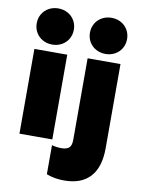

<svg xmlns="http://www.w3.org/2000/svg" viewBox="-104 -831 825 1124"><g transform="rotate(10 308.5 -269.0)"><path d="M52.7 -503.9H248V0H52.7ZM40 -654.3Q40 -684.6 54.4 -709.2Q68.8 -733.9 94.2 -747.8Q119.6 -761.7 150.4 -761.7Q181.2 -761.7 206.5 -747.8Q231.9 -733.9 246.3 -709.2Q260.7 -684.6 260.7 -654.3Q260.7 -624 246.3 -599.4Q231.9 -574.7 206.5 -560.8Q181.2 -546.9 150.4 -546.9Q119.6 -546.9 94.2 -560.8Q68.8 -574.7 54.4 -599.4Q40 -624 40 -654.3ZM252 206.1V33.2Q279.3 41 308.6 41Q341.3 41 355.2 27.3Q369.1 13.7 369.1 -18.6V-503.9H564.5V-3.9Q564.5 108.9 512 166.7Q459.5 224.6 356.4 224.6Q299.8 224.6 252 206.1ZM356.4 -654.3Q356.4 -684.6 370.8 -709.2Q385.3 -733.9 410.6 -747.8Q436 -761.7 466.8 -761.7Q497.6 -761.7 522.9 -747.8Q548.3 -733.9 562.7 -709.2Q577.1 -684.6 577.1 -654.3Q577.1 -624 562.7 -599.4Q548.3 -574.7 522.9 -560.8Q497.6 -546.9 466.8 -546.9Q436 -546.9 410.6 -560.8Q385.3 -574.7 370.8 -599.4Q356.4 -624 356.4 -654.3Z"/></g></svg>

Font: Wanted Sans ExtraBlack
Style: Regular
Weight: 900
Designer: Original Design by Kil Hyung-jin and Kang Hanbin, Wanted Lab, Inc; Hangeul from Source Han Sans by Jang Soo-young and Ka
Foundry: Wanted Lab, Inc.
Version: Version 1.001